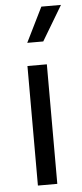

<svg xmlns="http://www.w3.org/2000/svg" viewBox="-55 -817 360 848"><g transform="rotate(-5 124.5 -393.0)"><path d="M86 -632 162 -786H249L157 -632ZM78 0V-530H164V0Z"/></g></svg>

Font: Plus Jakarta Display
Style: Regular
Weight: 400
Designer: Gumpita Rahayu
Foundry: Tokotype Studio
Version: Version 1.000;hotconv 1.0.109;makeotfexe 2.5.65596